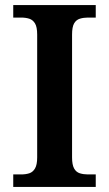

<svg xmlns="http://www.w3.org/2000/svg" viewBox="-20 -734 428 754"><path d="M32 0V-49H63Q81 -49 95 -53.5Q109 -58 117.5 -72.5Q126 -87 126 -116V-598Q126 -628 117.5 -642Q109 -656 95 -660.5Q81 -665 63 -665H32V-714H356V-665H325Q308 -665 293.5 -660.5Q279 -656 271 -642Q263 -628 263 -598V-116Q263 -87 271 -72.5Q279 -58 293.5 -53.5Q308 -49 325 -49H356V0Z"/></svg>

Font: Noto Serif Gujarati SemiBold
Style: Regular
Weight: 600
Version: Version 2.102